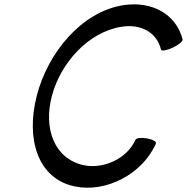

<svg xmlns="http://www.w3.org/2000/svg" viewBox="-20 -849 875 899"><path d="M835 -664C806 -781 694 -845 559 -825C362 -795 203 -601 152 -400C101 -202 154 -12 331 24C473 54 646 -31 710 -177C714 -185 695 -196 669 -201C642 -206 618 -203 614 -194C574 -105 464 -57 374 -75C235 -104 182 -246 223 -400C264 -556 396 -701 551 -724C642 -738 716 -695 734 -616C737 -609 761 -613 789 -626C817 -639 837 -656 835 -664Z"/></svg>

Font: Nupuram Medium Oblique
Style: Regular
Weight: 500
Designer: Santhosh Thottingal (santhosh.thottingal@gmail.com)
Foundry: SMC
Version: Version 1.000